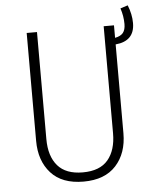

<svg xmlns="http://www.w3.org/2000/svg" viewBox="-55 -815 696 872"><g transform="rotate(-5 293.5 -379.0)"><path d="M490 -597V-192Q490 -101 439 -45Q388 11 291 11Q193 11 142.5 -45Q92 -101 92 -192V-684H139V-196Q139 -118 176.5 -74.5Q214 -31 291 -31Q369 -31 406 -75Q443 -119 443 -196V-684H490V-627Q516 -632 527 -646Q538 -660 538 -686Q538 -722 526 -758L560 -769Q577 -727 577 -687Q577 -605 490 -597Z"/></g></svg>

Font: Fira Sans Condensed ExtraLight
Style: Regular
Weight: 275
Width: 3
Designer: Carrois Corporate & Edenspiekermann AG
Foundry: Carrois Corporate GbR & Edenspiekermann AG
Version: Version 4.203